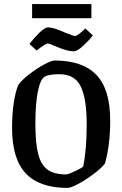

<svg xmlns="http://www.w3.org/2000/svg" viewBox="-20 -909 598 939"><path d="M39 -284Q39 -350 47 -404Q55 -458 69 -493Q86 -517 122 -545Q158 -573 194.5 -593Q231 -613 247 -613Q384 -613 451.5 -542.5Q519 -472 519 -319Q519 -199 493 -109Q476 -87 438.5 -58.5Q401 -30 363.5 -10Q326 10 310 10Q173 10 106 -61Q39 -132 39 -284ZM387 -95Q404 -178 404 -301Q404 -426 375 -486Q346 -546 270 -546Q222 -546 200 -535Q178 -524 165.5 -463.5Q153 -403 153 -304Q153 -208 167 -155Q181 -102 213 -79Q245 -56 303 -56Q314 -56 348.5 -72.5Q383 -89 387 -95ZM251 -683Q221 -696 214 -696Q203 -696 159 -662L124 -694Q145 -722 172 -748.5Q199 -775 215 -775Q231 -775 251.5 -768Q272 -761 302 -748Q340 -733 347 -733Q354 -733 370 -745.5Q386 -758 397 -770L434 -736Q419 -715 388.5 -686.5Q358 -658 341 -658Q308 -658 251 -683ZM137 -889H427V-820H137Z"/></svg>

Font: Grenze Medium
Style: Regular
Weight: 500
Designer: Renata Polastri
Foundry: Omnibus-Type
Version: Version 1.002; ttfautohint (v1.8)